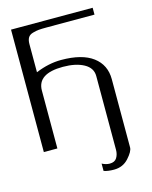

<svg xmlns="http://www.w3.org/2000/svg" viewBox="-138 -839 901 1136"><g transform="rotate(-15 312.5 -271.0)"><path d="M542 -708H250Q216.8 -708 200.7 -706.5Q184.6 -705.1 163.6 -699.2Q142.6 -693.4 133.8 -678.7Q125 -664.1 125 -639.6V-466.8Q205.1 -500 281.2 -500Q409.2 -500 475.6 -450.2Q542 -400.4 542 -312.5V105.5Q542 129.9 506.8 168.9Q471.7 208 417 208Q378.9 208 354.5 199.2V154.3Q378.9 167 401.4 167Q432.6 167 445.3 146Q458 125 458 97.7V-354.5Q458 -404.3 408.7 -431.2Q359.4 -458 281.2 -458Q125 -458 125 -354.5V0H42V-750H542Z"/></g></svg>

Font: okolaks
Style: Regular
Weight: 500
Version: Version 000.6.0